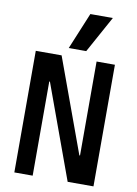

<svg xmlns="http://www.w3.org/2000/svg" viewBox="-105 -1068 811 1135"><g transform="rotate(10 300.0 -500.0)"><path d="M63 0V-730H218L424 -166H428V-730H538V0H383L177 -565H173V0ZM357 -780H252L343 -1000H478Z"/></g></svg>

Font: M PLUS Code Latin 60 Medium
Style: Regular
Weight: 500
Width: 7
Monospace: yes
Designer: Coji Morishita
Foundry: UNDERFOREST DESIGN
Version: Version 1.005; ttfautohint (v1.8.3)